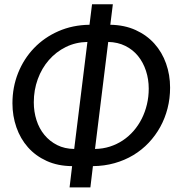

<svg xmlns="http://www.w3.org/2000/svg" viewBox="-20 -794 815 872"><path d="M481 -681.5Q545.5 -680.5 596 -657.5Q646.5 -634.5 681.2 -595.8Q716 -557 734.2 -505.5Q752.5 -454 752.5 -396Q752.5 -347 741 -302Q729.5 -257 707.8 -217.5Q686 -178 655.2 -145.5Q624.5 -113 585.5 -89.5Q546.5 -66 500.2 -53Q454 -40 402 -39.5L390.5 57H296L307.5 -39.5Q242.5 -40 192 -63Q141.5 -86 107 -125Q72.5 -164 54.5 -215.8Q36.5 -267.5 36.5 -325Q36.5 -398 62.2 -462.5Q88 -527 134.5 -575.5Q181 -624 245.2 -652.2Q309.5 -680.5 386.5 -681.5L398 -774.5H492.5ZM655.5 -391.5Q655.5 -434 643 -472.2Q630.5 -510.5 607 -539.5Q583.5 -568.5 549.2 -585.5Q515 -602.5 471.5 -603.5L411.5 -117.5Q447 -118 479 -128.2Q511 -138.5 538 -156.5Q565 -174.5 586.8 -199.5Q608.5 -224.5 623.8 -254.8Q639 -285 647.2 -319.5Q655.5 -354 655.5 -391.5ZM133.5 -329.5Q133.5 -286.5 145.8 -248.2Q158 -210 181.8 -181.2Q205.5 -152.5 239.5 -135.2Q273.5 -118 317 -117.5L377 -603.5Q323.5 -602.5 279 -580.5Q234.5 -558.5 202 -521.2Q169.5 -484 151.5 -434.5Q133.5 -385 133.5 -329.5Z"/></svg>

Font: Lato Medium
Style: Italic
Weight: 500
Italic angle: -7°
Designer: Lukasz Dziedzic
Foundry: tyPoland Lukasz Dziedzic
Version: Version 2.006; 2014-01-15